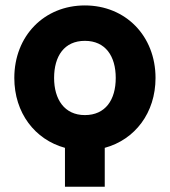

<svg xmlns="http://www.w3.org/2000/svg" viewBox="-20 -541 625 707"><path d="M32.7 -253.9C32.7 -125.5 108.4 -26.9 219.2 3.4V146.5H365.7V3.4C477.1 -26.9 552.7 -125.5 552.7 -253.9C552.7 -408.7 442.4 -521 292.5 -521C142.6 -521 32.7 -408.7 32.7 -253.9ZM179.2 -253.9C179.2 -334.5 216.8 -390.6 292.5 -390.6C368.2 -390.6 406.2 -334.5 406.2 -253.9C406.2 -173.3 368.2 -117.2 292.5 -117.2C216.8 -117.2 179.2 -175.8 179.2 -253.9Z"/></svg>

Font: Giphurs ExtraBold
Style: Regular
Weight: 800
Version: Version 1.000